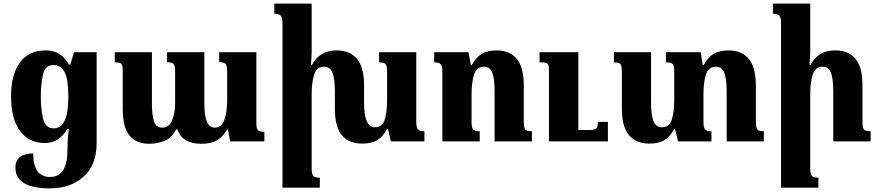

<svg xmlns="http://www.w3.org/2000/svg" viewBox="-20 -780 4845 1059"><path d="M255 259Q369 259 441 194.5Q513 130 513 9V-492H388L368 -424H360Q318 -502 231 -502Q140 -502 90.5 -436Q41 -370 41 -248Q41 -124 90.5 -57.5Q140 9 228 9Q306 9 351 -69H360Q355 -32 353.5 -9Q352 14 352 34V48Q352 196 256 196Q163 196 163 66Q65 68 65 144Q65 259 255 259ZM277 -72Q230 -72 217.5 -126Q205 -180 205 -247Q205 -314 216.5 -367.5Q228 -421 275 -421Q317 -421 337 -381Q357 -341 357 -246Q357 -72 277 -72Z M1189 -492V-437Q1218 -437 1225.5 -425.5Q1233 -414 1233 -383V-229Q1233 -164 1218 -120Q1203 -76 1164 -76Q1107 -76 1107 -210V-492H901V-437Q930 -437 938 -426.5Q946 -416 946 -381V-217Q946 -156 929.5 -116Q913 -76 876 -76Q840 -76 829 -111Q818 -146 818 -210V-492H613V-436Q642 -436 649.5 -427.5Q657 -419 657 -386V-179Q657 -77 694.5 -32Q732 13 803 13Q846 13 886 -2.5Q926 -18 951 -66H958Q975 -22 1008.5 -4.5Q1042 13 1091 13Q1141 13 1174 -4.5Q1207 -22 1233 -66H1237L1250 0H1438V-53Q1409 -53 1401.5 -63Q1394 -73 1394 -101V-492Z M2276 -107V-492H2071V-436Q2098 -436 2106.5 -426Q2115 -416 2115 -383V-229Q2115 -166 2102.5 -122Q2090 -78 2048 -78Q1988 -78 1988 -213V-309Q1988 -410 1948.5 -456Q1909 -502 1838 -502Q1742 -502 1700 -421H1695Q1696 -439 1697.5 -456.5Q1699 -474 1699 -493V-760H1493V-704Q1518 -704 1528 -694Q1538 -684 1538 -652V255H1744V200Q1715 200 1707 189.5Q1699 179 1699 147V-262Q1699 -324 1712.5 -368Q1726 -412 1767 -412Q1802 -412 1814.5 -377Q1827 -342 1827 -278V-182Q1827 -81 1865.5 -34.5Q1904 12 1978 12Q2023 12 2055.5 -4Q2088 -20 2115 -69H2120L2136 0H2321V-56Q2296 -56 2286 -65.5Q2276 -75 2276 -107Z M2914 -56Q2884 -56 2876.5 -66.5Q2869 -77 2869 -112V-309Q2869 -410 2830 -456Q2791 -502 2720 -502Q2670 -502 2638.5 -484Q2607 -466 2582 -421H2577L2564 -492H2375V-436Q2400 -436 2410 -426Q2420 -416 2420 -384V0H2626V-56Q2597 -56 2589 -66Q2581 -76 2581 -109V-262Q2581 -324 2594.5 -368Q2608 -412 2649 -412Q2684 -412 2696 -377Q2708 -342 2708 -278V0H2914ZM3333 -108H3278Q3278 -79 3268.5 -71Q3259 -63 3230 -63H3170V-492H2956V-436H2968Q2993 -436 3000.5 -428Q3008 -420 3008 -388V0H3333Z M4149 -112V-309Q4149 -410 4109.5 -456Q4070 -502 3999 -502Q3949 -502 3917.5 -484Q3886 -466 3861 -421H3856L3845 -492H3653V-436Q3682 -436 3690.5 -426Q3699 -416 3699 -384V-229Q3699 -166 3686 -122Q3673 -78 3632 -78Q3597 -78 3584 -113Q3571 -148 3571 -213V-492H3366V-436Q3396 -436 3403 -425.5Q3410 -415 3410 -380V-182Q3410 -81 3449 -34.5Q3488 12 3562 12Q3607 12 3639.5 -4Q3672 -20 3699 -69H3703L3720 0H3904V-56Q3879 -56 3869.5 -65.5Q3860 -75 3860 -107V-262Q3860 -324 3873.5 -368Q3887 -412 3928 -412Q3963 -412 3975.5 -377Q3988 -342 3988 -278V0H4193V-56Q4164 -56 4156.5 -66.5Q4149 -77 4149 -112Z M4782 -56Q4752 -56 4744.5 -66.5Q4737 -77 4737 -112V-309Q4737 -410 4698 -456Q4659 -502 4588 -502Q4491 -502 4450 -421H4445Q4446 -439 4447.5 -456.5Q4449 -474 4449 -492V-760H4243V-704Q4268 -704 4278 -694Q4288 -684 4288 -652V255H4494V200Q4465 200 4457 189.5Q4449 179 4449 147V-262Q4449 -324 4462.5 -368Q4476 -412 4517 -412Q4552 -412 4564 -377Q4576 -342 4576 -278V0H4782Z"/></svg>

Font: Noto Serif Armenian SemiCondensed Extra
Style: Regular
Weight: 800
Width: 4
Designer: Monotype Design Team
Foundry: Monotype Imaging Inc.
Version: Version 1.901